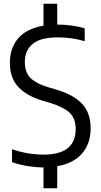

<svg xmlns="http://www.w3.org/2000/svg" viewBox="-20 -880 534 1020"><path d="M210.5 9.5Q172 9.5 127.8 2.5Q83.5 -4.5 44 -18.5V-87Q87 -72.5 129.8 -65.5Q172.5 -58.5 211 -58.5Q382 -58.5 382 -194Q382 -250 350.5 -280.5Q319 -311 244.5 -334L207 -345Q122 -370 77.2 -418.2Q32.5 -466.5 32.5 -546Q32.5 -625.5 77.2 -677Q122 -728.5 211 -743.5V-860H284V-749.5H285Q322 -749.5 360.8 -744.2Q399.5 -739 430 -729.5V-661Q395.5 -671.5 359.5 -676.5Q323.5 -681.5 288 -681.5Q196 -681.5 154 -647Q112 -612.5 112 -551Q112 -497 141 -466.8Q170 -436.5 241 -415L278.5 -404Q370 -377.5 415.8 -328.8Q461.5 -280 461.5 -199.5Q461.5 -116.5 415.5 -64.2Q369.5 -12 284 3V120H211V9.5Z"/></svg>

Font: Encode Sans SemiCondensed SemiCondensed
Style: Regular
Weight: 400
Width: 4
Designer: Multiple Designers
Foundry: Impallari Type
Version: Version 3.000; ttfautohint (v1.8.3) -l 8 -r 50 -G 200 -x 14 